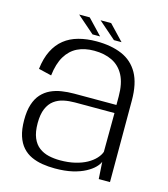

<svg xmlns="http://www.w3.org/2000/svg" viewBox="-106 -778 759 866"><g transform="rotate(15 274.0 -344.5)"><path d="M230 5Q276.5 5 311.8 -3.2Q347 -11.5 371.5 -24.8Q396 -38 410.2 -52.5Q424.5 -67 429 -79.5L434 0H486.5V-381Q486.5 -460 459.8 -507.5Q433 -555 383.2 -576.2Q333.5 -597.5 264.5 -597.5Q219 -597.5 181 -587.2Q143 -577 114.8 -554.5Q86.5 -532 68.8 -496.5Q51 -461 45 -410.5L105.5 -396Q112 -452 133 -486.8Q154 -521.5 187.2 -537.8Q220.5 -554 265 -554Q313.5 -554 349.2 -536.5Q385 -519 404.8 -481.5Q424.5 -444 424.5 -383.5V-343.5H227Q197.5 -343.5 169.8 -339.2Q142 -335 118.5 -324Q95 -313 77.2 -293.5Q59.5 -274 49.8 -244Q40 -214 40 -171Q40 -127 50 -96.2Q60 -65.5 77.8 -45.8Q95.5 -26 119.5 -15Q143.5 -4 171.5 0.5Q199.5 5 230 5ZM243 -36.5Q215 -36.5 189.8 -42.2Q164.5 -48 144.8 -62.8Q125 -77.5 113.8 -104.2Q102.5 -131 102.5 -172.5Q102.5 -214 113.8 -240.2Q125 -266.5 144.5 -281Q164 -295.5 188.8 -300.8Q213.5 -306 240.5 -306H425.5L424.5 -124.5Q419 -108.5 404.5 -92.8Q390 -77 367 -64.2Q344 -51.5 312.8 -44Q281.5 -36.5 243 -36.5ZM338 -623H373.5L306 -694H256.5ZM238 -623H273.5L206 -694H156.5Z"/></g></svg>

Font: Anybody UltraCondensed Thin Light
Style: Regular
Weight: 300
Version: Version 1.111